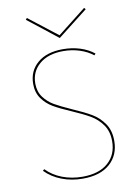

<svg xmlns="http://www.w3.org/2000/svg" viewBox="-94 -913 702 982"><g transform="rotate(-10 257.0 -422.5)"><path d="M257 -343Q201 -367 167.5 -386.5Q134 -406 111.5 -437.5Q89 -469 89 -514Q89 -581 137 -622Q185 -663 269 -663Q316 -663 357.5 -650Q399 -637 430 -612L423 -604Q394 -627 354 -640Q314 -653 269 -653Q191 -653 145.5 -614.5Q100 -576 100 -514Q100 -472 122 -442.5Q144 -413 175.5 -395Q207 -377 263 -352Q323 -326 359.5 -304.5Q396 -283 421.5 -246.5Q447 -210 447 -156Q447 -82 397 -37.5Q347 7 256 7Q197 7 146.5 -12.5Q96 -32 61 -68L69 -75Q103 -40 151.5 -21.5Q200 -3 256 -3Q342 -3 389 -44.5Q436 -86 436 -156Q436 -207 411.5 -241.5Q387 -276 351 -297Q315 -318 257 -343ZM420 -844 264 -722 109 -844 116 -852 265 -736 413 -852Z"/></g></svg>

Font: Ysabeau Hairline
Style: Regular
Weight: 100
Designer: Christian Thalmann (Catharsis Fonts)
Version: Version 0.003